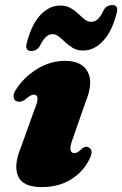

<svg xmlns="http://www.w3.org/2000/svg" viewBox="-20 -729 485 762"><path d="M275 -121.5Q282.5 -121.5 289 -125.5Q295.5 -129.5 307 -140.5Q322 -151.5 334.5 -142.5Q353.5 -129.5 332 -91.5Q308 -45 259.8 -15.8Q211.5 13.5 146 13.5Q70.5 13.5 52 -29.5Q33.5 -72.5 61.5 -140L115.5 -290.5Q130.5 -326.5 129 -340Q127.5 -353.5 113.5 -353.5Q101.5 -353.5 76 -331Q65.5 -325.5 57.5 -325.2Q49.5 -325 43.5 -328Q34 -334 33.8 -347.5Q33.5 -361 45.5 -376.5Q75 -422.5 127 -455Q179 -487.5 238 -487.5Q305 -487.5 328.2 -443.8Q351.5 -400 319 -322.5L270 -182Q257.5 -149.5 259.5 -135.5Q261.5 -121.5 275 -121.5ZM310 -528.5Q287 -528.5 270 -538.2Q253 -548 239.5 -561Q226 -574 213.8 -583.8Q201.5 -593.5 188 -593.5Q160 -593.5 137.5 -545Q124.5 -526.5 104.5 -526.5Q76 -526.5 87.5 -563Q106 -633.5 141 -670.2Q176 -707 219.5 -707Q243 -707 260 -697.2Q277 -687.5 290.2 -674.8Q303.5 -662 315.8 -652.2Q328 -642.5 341.5 -642.5Q358 -642.5 369.8 -654.5Q381.5 -666.5 392.5 -691Q404.5 -709 425.5 -709Q453 -709 442 -673Q423.5 -602.5 388.2 -565.5Q353 -528.5 310 -528.5Z"/></svg>

Font: Fraunces 9pt S000 Black
Style: Italic
Weight: 900
Italic angle: -16°
Version: Version 1.000; ttfautohint (v1.8.3)